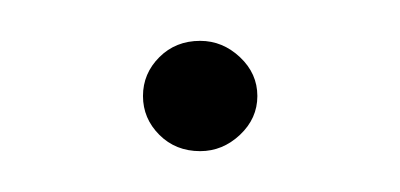

<svg xmlns="http://www.w3.org/2000/svg" viewBox="-20 -319 196 94"><path d="M78 -245Q66 -245 58 -253Q50 -261 50 -272Q50 -283 58 -291Q66 -299 78 -299Q89 -299 97.5 -291Q106 -283 106 -272Q106 -261 97.5 -253Q89 -245 78 -245Z"/></svg>

Font: Alumni Sans Thin ExtraLight
Style: Regular
Weight: 250
Version: Version 1.018